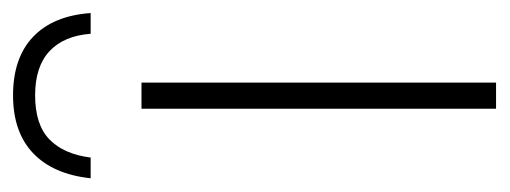

<svg xmlns="http://www.w3.org/2000/svg" viewBox="-278 -504 762 287"><g transform="rotate(-90 102.5 -361.0)"><path d="M122 0H83V-530H122ZM103 -722Q159 -722 190.5 -692Q222 -662 226 -606H195Q192 -646 169 -667.5Q146 -689 103 -689Q59 -689 37 -667.5Q15 -646 10 -606H-21Q-15 -662 16.5 -692Q48 -722 103 -722Z"/></g></svg>

Font: Noto Sans Disp ExtLt
Style: Regular
Weight: 200
Designer: Monotype Design Team
Foundry: Monotype Imaging Inc.
Version: Version 2.000;GOOG;noto-source:20170915:90ef993387c0